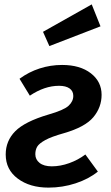

<svg xmlns="http://www.w3.org/2000/svg" viewBox="-20 -840 506 875"><path d="M443 -408Q443 -351 405.5 -306Q368 -261 271 -233Q214 -217 186 -201.5Q158 -186 149.5 -171.5Q141 -157 141 -137Q141 -113 160.5 -97.5Q180 -82 216 -82Q255 -82 295.5 -96.5Q336 -111 369 -136L426 -58Q384 -24 324.5 -4.5Q265 15 201 15Q116 15 61 -26Q6 -67 6 -136Q6 -198 49.5 -242Q93 -286 201 -318Q271 -338 292.5 -358Q314 -378 314 -403Q314 -425 297 -437Q280 -449 249 -449Q183 -449 116 -404L69 -481Q111 -512 160.5 -528Q210 -544 263 -544Q345 -544 394 -506Q443 -468 443 -408ZM438 -720 205 -630 176 -695 398 -820Z"/></svg>

Font: FiraGO Medium
Style: Italic
Weight: 500
Italic angle: -8°
Designer: bBox Type GmbH
Foundry: bBox Type GmbH
Version: Version 1.001